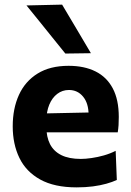

<svg xmlns="http://www.w3.org/2000/svg" viewBox="-20 -797 567 830"><path d="M311.5 13Q215 13 153.8 -21Q92.5 -55 63.8 -114.5Q35 -174 35 -251Q35 -328 62 -387Q89 -446 142.8 -479.2Q196.5 -512.5 276.5 -512.5Q344.5 -512.5 393 -488.2Q441.5 -464 467.5 -415Q493.5 -366 493.5 -291.5Q493.5 -271.5 492.5 -256Q491.5 -240.5 489 -225L361 -273.5Q362 -280 362.5 -287Q363 -294 363 -300Q363 -350.5 339.2 -379.2Q315.5 -408 278 -408Q249.5 -408 227.5 -391.2Q205.5 -374.5 193 -344.5Q180.5 -314.5 180.5 -273V-248.5Q180.5 -205 196.2 -174Q212 -143 245 -126.5Q278 -110 329.5 -110Q349.5 -110 375.8 -113.8Q402 -117.5 429.2 -125.2Q456.5 -133 480 -145L485 -19Q465.5 -10 439.8 -2.8Q414 4.5 381.5 8.8Q349 13 311.5 13ZM92.5 -225V-305L402 -311.5L489 -287V-225ZM262.5 -565.5Q235.5 -599 207.8 -633.2Q180 -667.5 151.8 -702.8Q123.5 -738 94.5 -773.5L248.5 -777Q279.5 -724.5 310.8 -672.2Q342 -620 373 -567Z"/></svg>

Font: Commissioner Thin
Style: Bold
Weight: 700
Version: Version 1.001;gftools[0.9.23]